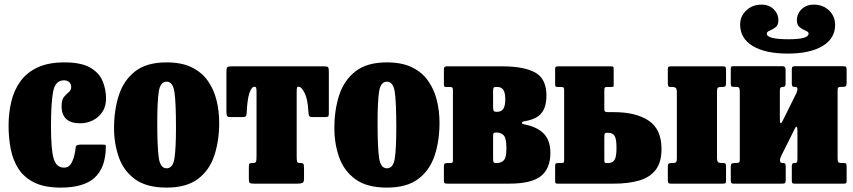

<svg xmlns="http://www.w3.org/2000/svg" viewBox="-20 -814 3782 851"><path d="M18 -256.5Q18 -312.5 30 -363.2Q42 -414 70.2 -453.2Q98.5 -492.5 146.2 -515Q194 -537.5 266 -537.5Q339 -537.5 379 -514.8Q419 -492 434.5 -455.2Q450 -418.5 450 -377Q450 -342 433.5 -317.5Q417 -293 390.8 -280.2Q364.5 -267.5 335.5 -267.5Q253 -267.5 253 -343.5Q253 -371.5 263.5 -384.2Q274 -397 284.8 -405.5Q295.5 -414 295.5 -429Q295.5 -441.5 287 -449.8Q278.5 -458 263.5 -458Q224.5 -458 215.2 -406.8Q206 -355.5 206 -256.5Q206 -151.5 217.8 -111.2Q229.5 -71 264 -71Q288 -71 300 -97.8Q312 -124.5 315.5 -161.5Q316.5 -173 337 -173H435.5Q447 -173 448.2 -170.8Q449.5 -168.5 449 -159Q447.5 -71 399.8 -26.8Q352 17.5 249.5 17.5Q177.5 17.5 132 -5Q86.5 -27.5 61.8 -66Q37 -104.5 27.5 -153.8Q18 -203 18 -256.5Z M485.5 -246.5Q485.5 -326.5 507 -392.5Q528.5 -458.5 579.2 -498Q630 -537.5 718.5 -537.5Q784.5 -537.5 829.2 -515.8Q874 -494 900.8 -456.2Q927.5 -418.5 939.5 -370.5Q951.5 -322.5 951.5 -270Q951.5 -190 930 -124.8Q908.5 -59.5 857.5 -21Q806.5 17.5 718.5 17.5Q630 17.5 579.2 -19.2Q528.5 -56 507 -116.2Q485.5 -176.5 485.5 -246.5ZM677 -270Q677 -160.5 683.8 -114.2Q690.5 -68 718.5 -68Q746.5 -68 753.2 -111.8Q760 -155.5 760 -250Q760 -359.5 753.2 -405.8Q746.5 -452 718.5 -452Q690.5 -452 683.8 -408.2Q677 -364.5 677 -270Z M1083 -20.5V-74Q1083 -86 1086 -88.8Q1089 -91.5 1100.5 -91.5H1102.5Q1111 -91.5 1114 -96Q1117 -100.5 1117 -119V-407Q1117 -421.5 1115.2 -425.5Q1113.5 -429.5 1108.5 -429.5H1107.5Q1095 -429.5 1085.5 -401.5Q1076 -373.5 1073.5 -315.5Q1073 -304 1070.2 -299.5Q1067.5 -295 1054.5 -295H1000.5Q987.5 -295 985.5 -302.2Q983.5 -309.5 983.5 -320.5V-493.5Q983.5 -511 987 -515.5Q990.5 -520 1007.5 -520H1416.5Q1431 -520 1434.2 -515.8Q1437.5 -511.5 1437.5 -496.5V-310.5Q1437.5 -299.5 1433.8 -297.2Q1430 -295 1418.5 -295H1366.5Q1352.5 -295 1350 -300.8Q1347.5 -306.5 1347 -318.5Q1344 -375 1330 -402.2Q1316 -429.5 1304.5 -429.5H1302.5Q1298 -429.5 1296.5 -425.5Q1295 -421.5 1295 -408V-120Q1295 -101 1297.2 -96.2Q1299.5 -91.5 1310 -91.5H1312Q1323 -91.5 1325.2 -87Q1327.5 -82.5 1327.5 -67V-21Q1327.5 -6 1319.8 -3Q1312 0 1298.5 0H1106Q1091.5 0 1087.2 -3.2Q1083 -6.5 1083 -20.5Z M1462 -246.5Q1462 -326.5 1483.5 -392.5Q1505 -458.5 1555.8 -498Q1606.5 -537.5 1695 -537.5Q1761 -537.5 1805.8 -515.8Q1850.5 -494 1877.2 -456.2Q1904 -418.5 1916 -370.5Q1928 -322.5 1928 -270Q1928 -190 1906.5 -124.8Q1885 -59.5 1834 -21Q1783 17.5 1695 17.5Q1606.5 17.5 1555.8 -19.2Q1505 -56 1483.5 -116.2Q1462 -176.5 1462 -246.5ZM1653.5 -270Q1653.5 -160.5 1660.2 -114.2Q1667 -68 1695 -68Q1723 -68 1729.8 -111.8Q1736.5 -155.5 1736.5 -250Q1736.5 -359.5 1729.8 -405.8Q1723 -452 1695 -452Q1667 -452 1660.2 -408.2Q1653.5 -364.5 1653.5 -270Z M1975.5 -428.5H1958Q1950.5 -428.5 1949 -430.8Q1947.5 -433 1947.5 -440.5V-507Q1947.5 -520 1959.5 -520H2206Q2302.5 -520 2352.2 -492.5Q2402 -465 2402 -390Q2402 -340 2379.8 -312.5Q2357.5 -285 2304 -276.5Q2293 -274.5 2293.5 -269.5Q2294 -264.5 2303 -263Q2362 -251.5 2390.8 -221Q2419.5 -190.5 2419.5 -136.5Q2419.5 -67 2377.5 -33.5Q2335.5 0 2237 0H1963Q1954.5 0 1951 -2Q1947.5 -4 1947.5 -12V-76.5Q1947.5 -86.5 1951.2 -89Q1955 -91.5 1964 -91.5H1976Q1984.5 -91.5 1986 -94.5Q1987.5 -97.5 1987.5 -105.5V-416.5Q1987.5 -428.5 1975.5 -428.5ZM2165.5 -412.5V-340.5Q2165.5 -327 2168 -322.8Q2170.5 -318.5 2181 -318.5H2184.5Q2201.5 -318.5 2210.5 -331.2Q2219.5 -344 2219.5 -374Q2219.5 -404 2210.5 -416.2Q2201.5 -428.5 2184.5 -428.5H2179.5Q2170.5 -428.5 2168 -425.2Q2165.5 -422 2165.5 -412.5ZM2165.5 -205.5V-114Q2165.5 -99.5 2167.5 -95.5Q2169.5 -91.5 2177.5 -91.5H2183.5Q2200 -91.5 2212.2 -102.8Q2224.5 -114 2224.5 -156Q2224.5 -202.5 2212.2 -214.5Q2200 -226.5 2183.5 -226.5H2177Q2169.5 -226.5 2167.5 -223.5Q2165.5 -220.5 2165.5 -205.5Z M2980 -111V-406.5Q2980 -418.5 2975.8 -423.5Q2971.5 -428.5 2959 -428.5H2954.5Q2945.5 -428.5 2942.8 -431.5Q2940 -434.5 2940 -444V-508Q2940 -516.5 2943.5 -518.2Q2947 -520 2955.5 -520H3184Q3193 -520 3195.5 -516.8Q3198 -513.5 3198 -504V-444.5Q3198 -434 3194 -431.2Q3190 -428.5 3180 -428.5H3177.5Q3166 -428.5 3162 -425.5Q3158 -422.5 3158 -410.5V-114Q3158 -101.5 3161.8 -96.5Q3165.5 -91.5 3178.5 -91.5H3185Q3193.5 -91.5 3195.8 -88.2Q3198 -85 3198 -76.5V-11Q3198 -3 3194.5 -1.5Q3191 0 3182.5 0H2953.5Q2944.5 0 2942.2 -3.5Q2940 -7 2940 -16V-76Q2940 -86 2943.8 -88.8Q2947.5 -91.5 2957 -91.5H2960Q2972 -91.5 2976 -94.8Q2980 -98 2980 -111ZM2452 0Q2444 0 2442.2 -2.5Q2440.5 -5 2440.5 -13V-80.5Q2440.5 -88 2444.2 -89.8Q2448 -91.5 2454.5 -91.5H2469.5Q2477.5 -91.5 2479 -94.5Q2480.5 -97.5 2480.5 -105V-411.5Q2480.5 -421 2478.8 -424.8Q2477 -428.5 2467.5 -428.5H2453Q2445.5 -428.5 2443 -430.2Q2440.5 -432 2440.5 -440.5V-508Q2440.5 -516 2443.5 -518Q2446.5 -520 2454 -520H2685.5Q2695.5 -520 2697.8 -518Q2700 -516 2700 -505V-443Q2700 -432.5 2699.2 -430.5Q2698.5 -428.5 2688 -428.5H2671Q2662.5 -428.5 2660.5 -425.2Q2658.5 -422 2658.5 -413.5V-331.5Q2658.5 -321.5 2662.2 -319.2Q2666 -317 2677 -317H2700.5Q2798.5 -317 2855.2 -279.2Q2912 -241.5 2912 -153.5Q2912 -95 2886.5 -61.5Q2861 -28 2813.5 -14Q2766 0 2700.5 0ZM2675.5 -91.5Q2694.5 -91.5 2703.5 -104.8Q2712.5 -118 2712.5 -158.5Q2712.5 -199.5 2703.5 -212.5Q2694.5 -225.5 2675.5 -225.5H2669.5Q2662 -225.5 2660.2 -221.2Q2658.5 -217 2658.5 -200V-109.5Q2658.5 -97.5 2659.8 -94.5Q2661 -91.5 2667.5 -91.5Z M3587 -793.5Q3627.5 -793.5 3654.5 -767.8Q3681.5 -742 3681.5 -704Q3681.5 -643.5 3625.8 -610Q3570 -576.5 3471.5 -576.5Q3372 -576.5 3316.2 -610.2Q3260.5 -644 3260.5 -705Q3260.5 -742 3287.8 -767.8Q3315 -793.5 3355 -793.5Q3388.5 -793.5 3409.2 -773Q3430 -752.5 3430 -724Q3430 -702.5 3417 -692.8Q3404 -683 3391.2 -678Q3378.5 -673 3378.5 -665Q3378.5 -640 3475.5 -640Q3564 -640 3564 -665Q3564 -673 3551 -678Q3538 -683 3525 -692.8Q3512 -702.5 3512 -724Q3512 -752.5 3532.8 -773Q3553.5 -793.5 3587 -793.5ZM3692.5 -114Q3692.5 -101 3695 -96.2Q3697.5 -91.5 3710.5 -91.5H3719.5Q3728 -91.5 3730.2 -88.2Q3732.5 -85 3732.5 -76.5V-11Q3732.5 -3 3729 -1.5Q3725.5 0 3717 0H3500.5Q3493 0 3491.2 -3.8Q3489.5 -7.5 3489.5 -15.5V-77Q3489.5 -91.5 3499.5 -91.5H3503Q3509.5 -91.5 3512 -94.8Q3514.5 -98 3514.5 -111V-233.5Q3514.5 -248 3511.5 -251.2Q3508.5 -254.5 3504.5 -247L3445 -128Q3443.5 -124.5 3440.2 -117.2Q3437 -110 3437 -104Q3437 -91.5 3449 -91.5H3450.5Q3458 -91.5 3460.2 -88.5Q3462.5 -85.5 3462.5 -74.5V-15Q3462.5 -6 3459.8 -3Q3457 0 3448.5 0H3233Q3224 0 3221.5 -3.2Q3219 -6.5 3219 -16V-75.5Q3219 -86 3223 -88.8Q3227 -91.5 3237 -91.5H3242Q3251.5 -91.5 3255.2 -93.8Q3259 -96 3259 -105.5V-406.5Q3259 -419.5 3256.5 -424.2Q3254 -429 3241 -429H3232Q3223.5 -429 3221.2 -432.2Q3219 -435.5 3219 -444V-509.5Q3219 -518 3222.5 -519.2Q3226 -520.5 3234.5 -520.5H3449Q3462 -520.5 3462 -505V-443.5Q3462 -429 3453 -429H3449.5Q3443 -429 3439.8 -425.8Q3436.5 -422.5 3436.5 -409.5V-288Q3436.5 -268.5 3440.2 -268Q3444 -267.5 3449 -278.5L3510 -401.5Q3511.5 -404.5 3513 -409.8Q3514.5 -415 3514.5 -417Q3514.5 -425 3511.5 -427Q3508.5 -429 3502 -429H3500.5Q3494 -429 3491.8 -432Q3489.5 -435 3489.5 -446V-505.5Q3489.5 -514.5 3492.2 -517.5Q3495 -520.5 3503.5 -520.5H3718.5Q3727.5 -520.5 3730 -517.2Q3732.5 -514 3732.5 -504.5V-445Q3732.5 -434.5 3728.5 -431.8Q3724.5 -429 3714.5 -429H3709.5Q3700 -429 3696.2 -426.8Q3692.5 -424.5 3692.5 -415Z"/></svg>

Font: Besley* Condensed Heavy
Style: Regular
Weight: 800
Width: 3
Designer: Owen Earl
Foundry: indestructible type*
Version: Version 3.000; ttfautohint (v1.8.3)